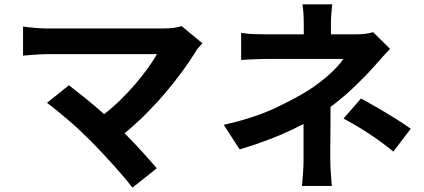

<svg xmlns="http://www.w3.org/2000/svg" viewBox="-20 -801 1952 883"><path d="M911 -602Q901 -591 892.5 -581.5Q884 -572 879 -562Q853 -520 817.5 -471.5Q782 -423 740 -373.5Q698 -324 650.5 -276.5Q603 -229 553 -188Q594 -147 633 -104Q672 -61 701 -27L589 62Q574 42 552.5 16.5Q531 -9 506 -37Q481 -65 455 -92.5Q429 -120 406 -144Q385 -165 358 -191Q331 -217 302 -242Q273 -267 245 -290Q217 -313 196 -328L297 -409Q326 -387 370 -351.5Q414 -316 459 -276Q500 -308 536.5 -344Q573 -380 604 -416.5Q635 -453 660 -487.5Q685 -522 702 -552H196Q182 -552 165.5 -551Q149 -550 134 -549Q119 -548 106.5 -547Q94 -546 86 -545V-679Q105 -676 138 -673Q171 -670 196 -670H727Q784 -670 815 -681Z M1009 -227Q1147 -258 1242 -302.5Q1337 -347 1399 -386Q1454 -422 1496.5 -460.5Q1539 -499 1559 -530H1213Q1200 -530 1183.5 -529.5Q1167 -529 1149.5 -528.5Q1132 -528 1116 -527Q1100 -526 1089 -525V-650Q1116 -645 1151 -644Q1186 -643 1211 -643H1377V-693Q1377 -716 1375.5 -739.5Q1374 -763 1371 -781H1508Q1506 -764 1504 -740Q1502 -716 1502 -693V-643H1617Q1663 -643 1696 -653L1774 -576Q1756 -558 1736 -535.5Q1716 -513 1701 -496Q1664 -454 1612 -404Q1560 -354 1500 -309Q1500 -280 1500 -247Q1500 -214 1499.5 -182Q1499 -150 1499 -120.5Q1499 -91 1499 -68Q1499 -39 1501.5 -3.5Q1504 32 1506 54H1368Q1370 44 1371 29Q1372 14 1373.5 -2.5Q1375 -19 1375.5 -36.5Q1376 -54 1376 -68V-231Q1310 -196 1235 -166.5Q1160 -137 1082 -114ZM1640 -348Q1673 -330 1699.5 -315Q1726 -300 1752.5 -284Q1779 -268 1807 -250.5Q1835 -233 1869 -209L1789 -104Q1758 -129 1730 -149.5Q1702 -170 1674.5 -188Q1647 -206 1619 -222.5Q1591 -239 1560 -256Z"/></svg>

Font: Kinto Sans
Style: Bold
Weight: 700
Designer: Authors: Ryoko NISHIZUKA  (kana & ideographs); Paul D. Hunt (Latin, Greek & Cyrillic); Wenlong ZHANG  (bopomofo); Sandol
Foundry: Adobe Systems Incorporated, ookami Inc.
Version: Version 0.001